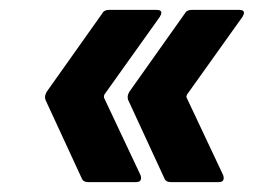

<svg xmlns="http://www.w3.org/2000/svg" viewBox="-20 -475 534 388"><path d="M145 -115 72 -273Q71 -275 71 -279Q71 -283 74 -289L186 -447Q190 -455 200 -455H297Q306 -455 306 -449Q306 -446 303 -441L191 -284Q190 -282 190 -278L264 -121Q265 -119 265 -115Q265 -107 255 -107H158Q148 -107 145 -115ZM312 -115 239 -273Q238 -275 238 -280Q238 -283 241 -289L353 -447Q357 -455 367 -455H464Q473 -455 473 -449Q473 -446 470 -441L358 -284Q356 -280 357 -278L431 -121Q432 -119 432 -115Q432 -107 422 -107H325Q315 -107 312 -115Z"/></svg>

Font: Barlow
Style: Bold Italic
Weight: 700
Italic angle: -7°
Designer: Jeremy Tribby
Foundry: Tribby Type
Version: Version 1.422